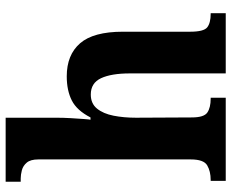

<svg xmlns="http://www.w3.org/2000/svg" viewBox="-88 -712 800 663"><g transform="rotate(-90 311.5 -380.0)"><path d="M19 0V-52H22Q52 -52 72.5 -64Q93 -76 93 -121V-647Q93 -674 82 -687Q71 -700 55.5 -704Q40 -708 27 -708H16V-760H237V-585Q237 -561 235.5 -535Q234 -509 232.5 -489.5Q231 -470 230 -467H238Q262 -514 296.5 -531.5Q331 -549 380 -549Q454 -549 494 -503Q534 -457 534 -355V-123Q534 -76 549 -64Q564 -52 596 -52H598V0H390V-331Q390 -395 373.5 -430.5Q357 -466 317 -466Q286 -466 268.5 -444.5Q251 -423 244 -387.5Q237 -352 237 -310L238 -117Q238 -75 255 -63.5Q272 -52 303 -52H306V0Z"/></g></svg>

Font: Noto Serif Thai SemiCondensed
Style: Bold
Weight: 700
Width: 4
Designer: Monotype Design Team
Foundry: Monotype Imaging Inc.
Version: Version 2.002; ttfautohint (v1.8.4.7-5d5b)